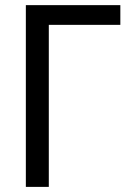

<svg xmlns="http://www.w3.org/2000/svg" viewBox="-20 -731 528 751"><path d="M450.7 -633.8V-710.9H81.1V0H170.9V-633.8Z"/></svg>

Font: Roboto Condensed
Style: Regular
Weight: 400
Designer: Google
Version: Version 2.134; 2016